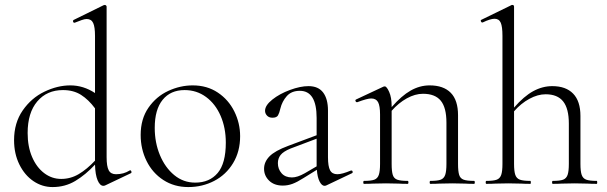

<svg xmlns="http://www.w3.org/2000/svg" viewBox="-20 -745 2460 778"><path d="M507 -55Q511 -55 512.5 -50Q514 -45 510 -43L407 6Q403 8 399 8Q385 8 375.5 -14.5Q366 -37 365 -78Q327 -37 285.5 -12Q244 13 193 13Q151 13 115.5 -11Q80 -35 58.5 -78.5Q37 -122 37 -177Q37 -247 72 -297.5Q107 -348 160 -373.5Q213 -399 265 -399Q318 -399 365 -368V-599Q365 -636 357.5 -652Q350 -668 331 -668Q323 -668 310.5 -663.5Q298 -659 283 -653H281Q277 -653 276 -657.5Q275 -662 278 -664L400 -724Q402 -725 405 -725Q407 -725 409.5 -723Q412 -721 412 -718V-108Q412 -71 420.5 -55Q429 -39 450 -39Q481 -39 505 -54ZM365 -94V-306Q339 -341 308.5 -360.5Q278 -380 235 -380Q170 -380 131 -334Q92 -288 92 -206Q92 -151 110 -109Q128 -67 159 -43.5Q190 -20 228 -20Q266 -20 299 -39.5Q332 -59 365 -94Z M550 -198Q550 -263 581.5 -308.5Q613 -354 661.5 -376.5Q710 -399 761 -399Q819 -399 862.5 -370Q906 -341 929.5 -293.5Q953 -246 953 -193Q953 -131 924.5 -84Q896 -37 848 -12Q800 13 743 13Q686 13 642 -15.5Q598 -44 574 -92.5Q550 -141 550 -198ZM895 -167Q895 -227 874 -275.5Q853 -324 815 -352Q777 -380 728 -380Q671 -380 639 -340.5Q607 -301 607 -227Q607 -167 628 -116.5Q649 -66 686 -35.5Q723 -5 771 -5Q829 -5 862 -44Q895 -83 895 -167Z M1404 -54Q1408 -54 1409 -49.5Q1410 -45 1406 -43L1303 6Q1299 8 1295 8Q1284 8 1275 -9.5Q1266 -27 1264 -57L1209 -23Q1184 -7 1165 0Q1146 7 1126 7Q1091 7 1070.5 -13Q1050 -33 1050 -61Q1050 -89 1072 -111.5Q1094 -134 1148 -154L1263 -197V-267Q1263 -377 1195 -377Q1161 -377 1142 -355.5Q1123 -334 1116 -305Q1112 -287 1106.5 -277.5Q1101 -268 1084 -268Q1070 -268 1062 -276.5Q1054 -285 1054 -296Q1054 -318 1083.5 -341.5Q1113 -365 1155 -380.5Q1197 -396 1230 -396Q1270 -396 1289.5 -370Q1309 -344 1309 -297V-108Q1309 -71 1317.5 -55Q1326 -39 1347 -39Q1366 -39 1402 -54ZM1263 -71V-74V-183L1157 -143Q1128 -131 1117 -117Q1106 -103 1106 -84Q1106 -60 1121 -43Q1136 -26 1163 -26Q1185 -26 1215 -43Z M1901 0Q1878 0 1865 -1L1813 -2L1760 -1Q1747 0 1724 0Q1721 0 1721 -6Q1721 -12 1724 -12Q1753 -12 1766 -17Q1779 -22 1784 -36.5Q1789 -51 1789 -81V-248Q1789 -309 1766 -337Q1743 -365 1694 -365Q1662 -365 1628.5 -346.5Q1595 -328 1567 -296V-81Q1567 -51 1571.5 -36.5Q1576 -22 1589.5 -17Q1603 -12 1632 -12Q1635 -12 1635 -6Q1635 0 1632 0Q1609 0 1596 -1L1544 -2L1491 -1Q1478 0 1455 0Q1452 0 1452 -6Q1452 -12 1455 -12Q1484 -12 1497 -17Q1510 -22 1515 -36.5Q1520 -51 1520 -81V-281Q1520 -316 1512 -331Q1504 -346 1484 -346Q1468 -346 1428 -331H1426Q1422 -331 1420.5 -335.5Q1419 -340 1423 -342L1534 -394Q1536 -395 1539 -395Q1547 -395 1557 -372.5Q1567 -350 1567 -315V-311Q1607 -357 1644 -378Q1681 -399 1721 -399Q1777 -399 1806.5 -369Q1836 -339 1836 -278V-81Q1836 -51 1840.5 -36.5Q1845 -22 1858.5 -17Q1872 -12 1901 -12Q1904 -12 1904 -6Q1904 0 1901 0Z M2398 0Q2375 0 2361 -1L2309 -2L2256 -1Q2243 0 2220 0Q2217 0 2217 -6Q2217 -12 2220 -12Q2249 -12 2262 -17Q2275 -22 2280 -36.5Q2285 -51 2285 -81V-244Q2285 -305 2262 -334Q2239 -363 2191 -363Q2159 -363 2125 -344.5Q2091 -326 2063 -294V-81Q2063 -51 2068 -36.5Q2073 -22 2086.5 -17Q2100 -12 2129 -12Q2131 -12 2131 -6Q2131 0 2129 0Q2106 0 2092 -1L2040 -2L1987 -1Q1974 0 1951 0Q1948 0 1948 -6Q1948 -12 1951 -12Q1980 -12 1993 -17Q2006 -22 2011 -36.5Q2016 -51 2016 -81V-600Q2016 -637 2009 -653Q2002 -669 1984 -669Q1967 -669 1936 -654H1934Q1930 -654 1928.5 -659Q1927 -664 1931 -665L2054 -725H2056Q2063 -725 2063 -718V-309Q2103 -355 2140.5 -375.5Q2178 -396 2218 -396Q2273 -396 2302.5 -365.5Q2332 -335 2332 -275V-81Q2332 -51 2337 -36.5Q2342 -22 2355.5 -17Q2369 -12 2398 -12Q2400 -12 2400 -6Q2400 0 2398 0Z"/></svg>

Font: Cormorant Garamond Light
Style: Regular
Weight: 300
Designer: Christian Thalmann (Catharsis Fonts)
Version: Version 3.000